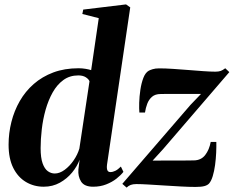

<svg xmlns="http://www.w3.org/2000/svg" viewBox="-20 -837 1062 872"><path d="M466 -89Q464 -71.5 467.8 -63.5Q471.5 -55.5 481.5 -55.5Q492 -55.5 503.8 -61.2Q515.5 -67 529 -80.5L540.5 -56.5Q528.5 -41 508.8 -25.5Q489 -10 462.2 0.5Q435.5 11 403 11Q363 11 348.2 -12.5Q333.5 -36 336 -67L341.5 -111.5Q330.5 -81.5 307.5 -53.5Q284.5 -25.5 251.8 -7.2Q219 11 178.5 11Q134 11 97.8 -10.5Q61.5 -32 40.2 -74.5Q19 -117 19 -180Q19 -232.5 31.8 -283.2Q44.5 -334 69.8 -378Q95 -422 133.2 -455.5Q171.5 -489 222.2 -508Q273 -527 336.5 -527Q353 -527 368 -524.5Q383 -522 394 -518.5L428.5 -754.5L354 -773.5L358 -793.5L552.5 -817L571.5 -803.5ZM386.5 -468Q382.5 -478 369.5 -486.2Q356.5 -494.5 335.5 -494.5Q296.5 -494.5 267.8 -473.5Q239 -452.5 219.2 -417.2Q199.5 -382 187.2 -338.8Q175 -295.5 169.8 -250Q164.5 -204.5 164.5 -164Q164.5 -120.5 173.5 -95.2Q182.5 -70 197.2 -59.5Q212 -49 228.5 -49Q251 -49 273.8 -65.8Q296.5 -82.5 314.5 -108.8Q332.5 -135 340.5 -162.5ZM893 -410.5Q880 -410.5 861.8 -410.5Q843.5 -410.5 822.5 -410.5Q801.5 -410.5 780.5 -410.5Q759.5 -410.5 741.2 -410.5Q723 -410.5 709.5 -410Q685 -410 670.5 -397.5Q656 -385 648.8 -365.8Q641.5 -346.5 638.5 -326H613Q611.5 -342.5 612.2 -370.5Q613 -398.5 617.5 -429Q622 -459.5 631.2 -483.5Q640.5 -507.5 656 -516Q661.5 -519 673.5 -522.8Q685.5 -526.5 703 -526.5Q730.5 -526.5 765.5 -524.2Q800.5 -522 836.2 -519Q872 -516 904.2 -513.8Q936.5 -511.5 958 -511.5Q973.5 -511.5 982.8 -515Q992 -518.5 1003 -527L1021.5 -509.5L720.5 -159.5L673 -107.5Q691.5 -107.5 715.8 -107.8Q740 -108 766.2 -108Q792.5 -108 817 -108Q841.5 -108 860.5 -108.5Q893.5 -109 912 -133Q930.5 -157 937 -192.5H962.5Q963 -171 961.8 -143.2Q960.5 -115.5 956.8 -87.5Q953 -59.5 946.2 -37.2Q939.5 -15 929.5 -3.5Q922 4.5 908 8.2Q894 12 868 12Q840 12 802.8 10Q765.5 8 726.8 5.5Q688 3 654.2 1Q620.5 -1 599.5 -1Q584 -1 573.8 2.8Q563.5 6.5 555 15L535.5 -2L845 -360.5Z"/></svg>

Font: Merriweather 120pt
Style: Bold Italic
Weight: 700
Italic angle: -7.8°
Version: Version 2.101